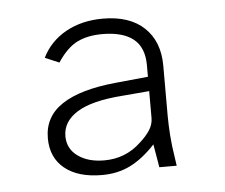

<svg xmlns="http://www.w3.org/2000/svg" viewBox="-35 -769 483 413"><g transform="rotate(-5 206.0 -562.5)"><path d="M170 -395Q118.5 -395 89.5 -418.5Q60.5 -442 60.5 -484Q60.5 -530.5 99.8 -556.5Q139 -582.5 215.5 -590L286.5 -597V-622Q286.5 -660.5 263.5 -678.8Q240.5 -697 196.5 -697Q165 -697 142.5 -686Q120 -675 99.5 -644L69 -657Q86 -691.5 120.5 -710.8Q155 -730 200.5 -730Q258.5 -730 290 -700Q321.5 -670 321.5 -618Q321.5 -579 321.5 -550.8Q321.5 -522.5 321.5 -508Q321.5 -498 322 -487.8Q322.5 -477.5 323.2 -466.5Q324 -455.5 325.5 -443L331.5 -401H294L285.5 -451Q258.5 -422 231.2 -408.5Q204 -395 170 -395ZM177.5 -426Q223.5 -426 256.5 -457Q271 -470 278.8 -482.2Q286.5 -494.5 286.5 -508V-566L227.5 -561Q161 -556 129.8 -536.2Q98.5 -516.5 98.5 -485Q98.5 -458 120.5 -442Q142.5 -426 177.5 -426Z"/></g></svg>

Font: Public Sans Thin Thin
Style: Regular
Weight: 250
Version: Version 2.001